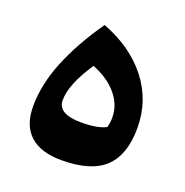

<svg xmlns="http://www.w3.org/2000/svg" viewBox="-100 -604 679 704"><g transform="rotate(20 239.5 -252.0)"><path d="M211.9 8.3Q130.9 8.3 89.1 -30Q47.4 -68.4 47.4 -142.1Q47.4 -227.1 84.7 -319.3Q122.1 -411.6 191.9 -511.7Q306.2 -468.3 370.1 -386.2Q434.1 -304.2 434.1 -197.8Q434.1 -92.3 380.6 -42Q327.1 8.3 211.9 8.3ZM205.1 -356.9Q141.6 -262.7 141.6 -200.2Q141.6 -146.5 233.4 -146.5Q297.4 -146.5 329.1 -163.6Q334.5 -181.2 334.5 -202.6Q334.5 -251.5 300.3 -292.2Q266.1 -333 205.1 -356.9Z"/></g></svg>

Font: Pinar Bold
Style: Regular
Weight: 700
Designer: Amin Abedi
Version: Version 3.000